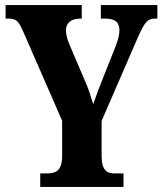

<svg xmlns="http://www.w3.org/2000/svg" viewBox="-20 -734 639 754"><path d="M138 0H465V-53H429C402 -53 379 -63 379 -122V-259L520 -584C547 -645 558 -661 589 -661H598V-714H376V-661H392C430 -661 449 -649 449 -614C449 -604 446 -582 434 -552L389 -439C372 -397 357 -357 346 -325C336 -356 329 -383 312 -420L252 -561C244 -579 239 -600 239 -615C239 -644 260 -661 295 -661H301V-714H2V-661H13C47 -661 54 -648 72 -608L224 -260V-122C224 -64 200 -53 165 -53H138Z"/></svg>

Font: Noto Serif Lao ExtraCondensed ExtraBold
Style: Regular
Weight: 800
Width: 2
Designer: Monotype Design Team
Foundry: Monotype Imaging Inc.
Version: Version 2.003